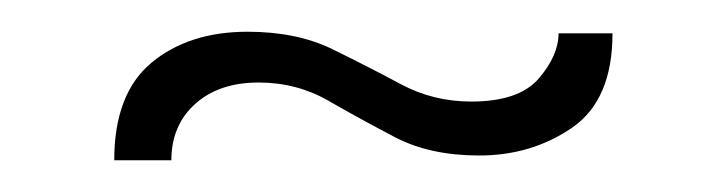

<svg xmlns="http://www.w3.org/2000/svg" viewBox="-20 -722 457 121"><path d="M52 -621Q52 -663 75.5 -682.5Q99 -702 136 -702Q167 -702 189.5 -691Q212 -680 232.5 -669Q253 -658 277 -658Q307 -658 319.5 -672.5Q332 -687 332 -701H366Q366 -659 340.5 -641.5Q315 -624 282 -624Q251 -624 229 -635.5Q207 -647 187 -658.5Q167 -670 143 -670Q118 -670 103 -656.5Q88 -643 88 -621Z"/></svg>

Font: Smooch Sans Thin
Style: Regular
Weight: 400
Version: Version 1.010